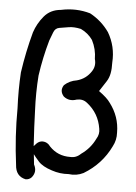

<svg xmlns="http://www.w3.org/2000/svg" viewBox="-55 -783 609 861"><g transform="rotate(5 250.0 -352.5)"><path d="M184.6 -734.4Q252 -749 316.4 -730.5Q369.1 -702.1 403.3 -653.3Q439.5 -591.8 434.6 -519.5Q435.5 -491.2 431.6 -470.7Q427.7 -450.2 417.5 -434.1Q407.2 -418 386.7 -386.7Q424.8 -359.4 438.5 -338.9Q483.4 -280.3 483.4 -208Q485.4 -174.8 469.7 -145.5Q429.7 -62.5 349.6 -14.6Q318.4 1 283.2 -3.9Q244.1 -1 207 -13.7Q164.1 -27.3 145.5 -48.3Q127 -69.3 120.1 -79.1L125 -33.2Q141.6 -2 120.1 24.4Q109.4 36.1 92.8 36.1Q47.9 26.4 44.9 -24.4Q28.3 -150.4 29.3 -278.3Q25.4 -359.4 30.3 -439.5Q43.9 -533.2 68.4 -623Q82 -664.1 109.9 -697.3Q137.7 -730.5 184.6 -734.4ZM281.2 -657.2Q250 -664.1 226.6 -660.2Q203.1 -656.2 184.6 -653.3Q166 -650.4 158.7 -630.4Q151.4 -610.4 144.5 -592.8Q122.1 -514.6 110.4 -432.6Q104.5 -353.5 108.4 -274.4Q110.4 -204.1 116.2 -115.2Q122.1 -122.1 127.9 -127.9Q139.6 -139.6 155.3 -139.6Q176.8 -138.7 189.5 -120.1Q227.5 -80.1 283.2 -81.1Q310.5 -79.1 331.1 -99.6Q372.1 -127.9 393.6 -172.9Q407.2 -194.3 402.3 -218.8Q391.6 -287.1 337.9 -329.1Q327.1 -337.9 315.4 -340.3Q303.7 -342.8 290 -339.8Q256.8 -328.1 231.4 -348.6Q210 -373 227.5 -399.4Q251 -420.9 283.2 -425.8Q324.2 -436.5 347.7 -472.7Q364.3 -498 355.5 -528.3Q355.5 -572.3 335 -612.3Q314.5 -641.6 281.2 -657.2Z"/></g></svg>

Font: NaikaiFont
Style: Regular
Weight: 400
Version: Version 1.67